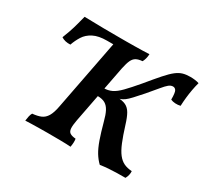

<svg xmlns="http://www.w3.org/2000/svg" viewBox="-142 -885 1163 1095"><g transform="rotate(30 440.0 -337.5)"><path d="M131 3Q133 -13 136 -27Q139 -41 145 -51Q179 -54 201 -63.5Q223 -73 237 -96.5Q251 -120 259 -163L358 -676Q379 -676 405 -676Q431 -676 459.5 -676.5Q488 -677 513 -677.5Q538 -678 555 -679Q554 -662 550.5 -649Q547 -636 541 -625Q515 -623 500 -614.5Q485 -606 476 -587Q467 -568 459 -530L385 -146Q378 -109 379.5 -89Q381 -69 393.5 -61Q406 -53 431 -51Q435 -30 429 3Q405 1 360.5 0.5Q316 0 275 0Q250 0 222.5 0.5Q195 1 171.5 1.5Q148 2 131 3ZM625 9Q603 -12 586 -40Q569 -68 554 -110.5Q539 -153 522 -216Q512 -255 499.5 -279Q487 -303 468 -314Q449 -325 417 -325L424 -381Q454 -381 478 -392.5Q502 -404 530.5 -433Q559 -462 603 -514Q649 -570 679 -604Q709 -638 731 -655Q753 -672 774 -678Q795 -684 823 -684Q837 -684 853 -682Q869 -680 880 -676Q873 -651 868 -623.5Q863 -596 860 -568Q857 -540 856 -513Q840 -509 822.5 -510Q805 -511 792 -517Q792 -563 784.5 -575Q777 -587 764 -587Q750 -587 736.5 -576Q723 -565 703 -540.5Q683 -516 647 -474Q617 -440 598 -419.5Q579 -399 566 -389.5Q553 -380 542 -376Q531 -372 516 -370L514 -375Q554 -374 575.5 -363.5Q597 -353 611 -328.5Q625 -304 638 -261Q657 -200 673.5 -160Q690 -120 708 -97Q726 -74 748 -63.5Q770 -53 801 -51Q803 -25 789 0Q760 0 732.5 0.5Q705 1 678.5 3Q652 5 625 9ZM137 -501Q119 -500 104 -503.5Q89 -507 77 -515Q86 -537 96 -566Q106 -595 114 -625.5Q122 -656 128 -679Q147 -679 178 -678Q209 -677 255 -676.5Q301 -676 364 -676L379 -625H307Q252 -625 218 -607.5Q184 -590 166 -561.5Q148 -533 137 -501Z"/></g></svg>

Font: Vollkorn SemiBold
Style: Italic
Weight: 600
Italic angle: -11°
Designer: Friedrich Althausen
Foundry: Friedrich Althausen
Version: Version 5.000